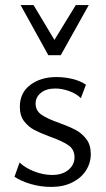

<svg xmlns="http://www.w3.org/2000/svg" viewBox="-20 -726 418 755"><path d="M37 -31 57 -87Q80 -65 115.5 -51.5Q151 -38 185 -38Q225 -38 249 -58Q273 -78 273 -107Q273 -138 249.5 -154.5Q226 -171 178 -188Q138 -203 115 -215Q92 -227 75 -249Q58 -271 58 -306Q58 -361 99 -392Q140 -423 202 -423Q234 -423 265 -415.5Q296 -408 318 -393L298 -340Q280 -358 251.5 -368Q223 -378 198 -378Q162 -378 141 -361Q120 -344 120 -319Q120 -291 143 -275Q166 -259 212 -243Q253 -228 277.5 -215Q302 -202 319.5 -179Q337 -156 337 -120Q337 -85 318 -55.5Q299 -26 264 -8.5Q229 9 182 9Q139 9 100.5 -2.5Q62 -14 37 -31ZM61 -706H112L194 -569L278 -706H329L219 -509H170Z"/></svg>

Font: LXGW Bright GB
Style: Regular
Weight: 400
Designer: Christian Thalmann (Catharsis Fonts)
Foundry: LXGW / Christian Thalmann (Catharsis Fonts) / Fontworks Inc.
Version: Version 5.510